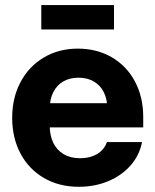

<svg xmlns="http://www.w3.org/2000/svg" viewBox="-20 -717 604 749"><path d="M27.5 -257.4Q27.5 -335.4 60.1 -396.7Q92.7 -458.1 150.9 -492.7Q209.1 -527.3 282.9 -527.3Q358.1 -527.3 416.2 -493.5Q474.3 -459.6 506.5 -399Q538.7 -338.5 538.7 -260.6V-220.1H79.7V-314.3H466.8L398.6 -292.9Q398.6 -329.7 385 -357.1Q371.3 -384.6 345.9 -399.2Q320.6 -413.9 286.1 -413.9Q251.9 -413.9 226.6 -399.2Q201.4 -384.6 187.7 -357.1Q174 -329.7 174 -292.9V-227Q174 -188.5 187.9 -159.8Q201.9 -131.1 228.6 -115.4Q255.3 -99.8 292.3 -99.8Q318.8 -99.8 340.3 -107.5Q361.8 -115.2 376.3 -129.4Q390.7 -143.7 397.1 -162.8H534Q524.5 -111.9 489.9 -72.3Q455.4 -32.6 402.7 -10.4Q350 11.7 287.6 11.7Q210.4 11.7 151.4 -22.7Q92.3 -57.1 59.9 -118.2Q27.5 -179.3 27.5 -257.4ZM424.7 -602H141.1V-697.3H424.7Z"/></svg>

Font: Intratopia Thin
Style: Regular
Weight: 100
Designer: Rasmus Andersson
Foundry: rsms
Version: Version 3.000;Glyphs 3.2.3 (3260)